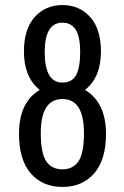

<svg xmlns="http://www.w3.org/2000/svg" viewBox="-20 -727 490 758"><path d="M55 -198Q55 -324 137 -372Q74.5 -422 74.5 -523.5Q74.5 -612 116.8 -659.5Q159 -707 226.5 -707Q294 -707 336.2 -659.5Q378.5 -612 378.5 -523.5Q378.5 -421.5 315.5 -372Q398.5 -322.5 398.5 -198Q398.5 -96.5 352 -42.8Q305.5 11 226.5 11Q147.5 11 101.2 -42.8Q55 -96.5 55 -198ZM226.5 -401Q264.5 -401 280.5 -430.8Q296.5 -460.5 296.5 -521Q296.5 -583.5 278.5 -610.5Q260.5 -637.5 226.5 -637.5Q156.5 -637.5 156.5 -521Q156.5 -401 226.5 -401ZM226.5 -58.5Q269 -58.5 290.2 -90.8Q311.5 -123 311.5 -201.5Q311.5 -336 226.5 -336Q141 -336 141 -201.5Q141 -123 162.2 -90.8Q183.5 -58.5 226.5 -58.5Z"/></svg>

Font: League Mono Condensed
Style: Regular
Weight: 400
Width: 1
Designer: Tyler Finck
Foundry: The League of Moveable Type / Tyler Finck
Version: Version 2.210